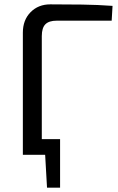

<svg xmlns="http://www.w3.org/2000/svg" viewBox="-20 -711 540 882"><path d="M256 -72V0H85V-72ZM256 -7V151H196L187 -7ZM211 -691Q283 -691 356.5 -690Q430 -689 497 -684L493 -616H240Q205 -616 188.5 -599.5Q172 -583 172 -545V0H85V-561Q85 -619 120.5 -655Q156 -691 211 -691Z"/></svg>

Font: Exo 2
Style: Regular
Weight: 400
Designer: Natanael Gama
Foundry: Natanael Gama
Version: Version 2.010